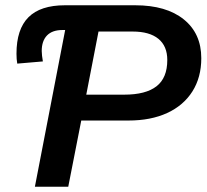

<svg xmlns="http://www.w3.org/2000/svg" viewBox="-20 -708 783 728"><path d="M492.7 -688Q610.4 -688 676.8 -634.5Q743.2 -581.1 743.2 -487.3Q743.2 -414.6 709.5 -361.3Q675.8 -308.1 613.8 -279.5Q551.8 -251 467.3 -251H288.1L238.8 0H112.3L227.1 -594.2H216.8Q178.2 -594.2 158.2 -573.5Q138.2 -552.7 138.2 -514.6Q138.2 -506.3 139.4 -496.6Q140.6 -486.8 142.6 -475.1L45.4 -466.8Q43.9 -475.1 43.2 -484.6Q42.5 -494.1 42.5 -504.4Q42.5 -597.2 87.9 -642.6Q133.3 -688 226.1 -688ZM307.1 -349.1H451.2Q532.7 -349.1 573.5 -380.9Q614.3 -412.6 614.3 -480.5Q614.3 -533.2 580.6 -560.8Q546.9 -588.4 482.9 -588.4H353.5Z"/></svg>

Font: Arimo SemiBold
Style: Italic
Weight: 600
Italic angle: -12°
Version: Version 1.33